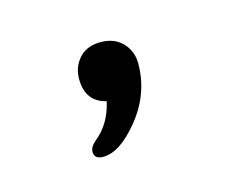

<svg xmlns="http://www.w3.org/2000/svg" viewBox="-38 -110 275 229"><g transform="rotate(-15 99.0 4.5)"><path d="M63 -26Q63 -41 72.5 -51.5Q82 -62 99 -62Q116 -62 126 -51.5Q136 -41 136 -26Q136 11 112 41Q88 71 67 71Q56 71 56 62Q56 56 63 50Q82 35 88 8Q63 2 63 -26Z"/></g></svg>

Font: Flamenco
Style: Regular
Weight: 400
Designer: Luciano Vergara
Foundry: Luciano Vergara
Version: Version 1.003